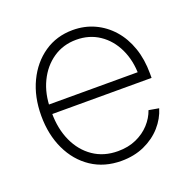

<svg xmlns="http://www.w3.org/2000/svg" viewBox="-103 -640 751 753"><g transform="rotate(-20 272.5 -264.0)"><path d="M281.2 10.3Q210 10.3 156.7 -25.1Q103.5 -60.5 74.2 -122.6Q44.9 -184.6 44.9 -263.2Q44.9 -342.8 74.5 -404.5Q104 -466.3 156 -502Q208 -537.6 275.4 -537.6Q324.2 -537.6 365.7 -518.6Q407.2 -499.5 438 -464.6Q468.8 -429.7 485.6 -381.3Q502.4 -333 502.4 -273.4V-255.4H69.3V-294.9H478L459 -281.7Q459 -343.8 435.8 -392.6Q412.6 -441.4 371.1 -469.2Q329.6 -497.1 275.4 -497.1Q220.7 -497.1 178.5 -468.3Q136.2 -439.5 112.1 -389.4Q87.9 -339.4 87.9 -274.9V-259.8Q87.9 -193.4 111.6 -141.6Q135.3 -89.8 178.7 -60.1Q222.2 -30.3 281.2 -30.3Q324.2 -30.3 357.9 -45.4Q391.6 -60.5 414.6 -85.7Q437.5 -110.8 447.8 -140.6L489.7 -133.3Q478 -93.8 449 -61Q419.9 -28.3 377.2 -9Q334.5 10.3 281.2 10.3Z"/></g></svg>

Font: Inter 24pt ExtraLight
Style: Regular
Weight: 250
Designer: Rasmus Andersson
Foundry: rsms
Version: Version 4.001;git-66647c0bb